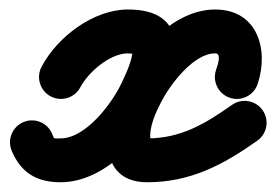

<svg xmlns="http://www.w3.org/2000/svg" viewBox="-65 -329 567 394"><path d="M99.9 -150C99.9 -150 99.9 -150 99.9 -150C116.3 -181.1 160.5 -219.2 197 -219.5C200.5 -219.5 214.8 -217.9 214.1 -218.4C211 -220.6 209 -223.4 207.7 -227.1C207.7 -227.2 207.7 -227.4 207.6 -227.5C206 -203.9 194.6 -180.2 184.7 -159C165.6 -118 111.5 -45 59.3 -45C43.1 -45 46.8 -43 41.9 -54.6C32.2 -77.4 5.8 -88.1 -17 -78.4C-39.9 -68.7 -50.6 -42.3 -40.9 -19.4C-40.9 -19.4 -40.9 -19.4 -40.9 -19.4C-22 25.4 10.2 45 59.3 45C150.2 45 231 -45.4 266.3 -121C304.7 -203.5 324.5 -310.4 196.4 -309.5C126.1 -309 52.4 -252.9 20.3 -192C8.7 -170 17.1 -142.8 39.1 -131.2C61.1 -119.6 88.3 -128 99.9 -150ZM463.7 -156.7C463.7 -156.7 463.7 -156.7 463.7 -156.7C487.2 -226.8 463.6 -309.5 376.5 -309.5C293.4 -309.5 219.9 -228.1 185.4 -160.5C152.9 -96.7 121.7 45 237 45C325.7 45 392.5 9.5 462.9 -40.2C483.3 -54.6 488.1 -82.6 473.8 -102.9C459.4 -123.3 431.4 -128.1 411.1 -113.8C411.1 -113.8 411.1 -113.8 411.1 -113.8C356.3 -75.1 306.2 -45 237 -45C237.1 -45 237.2 -45 237.3 -45C240 -44.5 242.3 -43 244.1 -40.9C245.6 -39.1 243.9 -42.4 243.8 -43.3C240.3 -67.6 254.9 -98.7 265.6 -119.5C283.1 -153.8 331.4 -219.5 376.5 -219.5C389.5 -219.5 383 -199.2 378.3 -185.3C370.4 -161.8 383.1 -136.2 406.7 -128.3C430.2 -120.4 455.8 -133.1 463.7 -156.7Z"/></svg>

Font: FRB American Cursive Guidelines Black
Style: Bold Italic
Weight: 900
Italic angle: -25°
Version: Version 2.0;Modular Font Editor K font №1